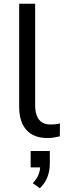

<svg xmlns="http://www.w3.org/2000/svg" viewBox="-20 -725 349 1021"><path d="M232 9Q159 9 120.5 -34Q82 -77 82 -156V-705H167V-163Q167 -131 176.5 -108Q186 -85 204 -74Q222 -63 248 -63Q261 -63 273.5 -64Q286 -65 299 -69L298 0Q282 4 266 6.5Q250 9 232 9ZM192 276 154 249Q177 225 185.5 202Q194 179 194 154L213 165H143V78H245V143Q245 182 232.5 215.5Q220 249 192 276Z"/></svg>

Font: Nunito Sans 10pt
Style: Regular
Weight: 400
Designer: Vernon Adams
Foundry: Vernon Adams
Version: Version 3.101;gftools[0.9.27]